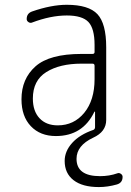

<svg xmlns="http://www.w3.org/2000/svg" viewBox="-20 -550 540 790"><path d="M315.4 -288.1Q225.6 -288.1 170.4 -253.4Q115.2 -218.8 115.2 -144.5Q115.2 -92.8 142.6 -63.5Q169.9 -34.2 217.8 -34.2Q284.2 -34.2 326.7 -85.9Q369.1 -137.7 369.1 -224.6V-279.3Q369.1 -288.1 360.4 -288.1ZM210 9.8Q145.5 9.8 106.9 -30.8Q68.4 -71.3 68.4 -141.6Q68.4 -225.6 126 -276.9Q183.6 -328.1 315.4 -328.1H360.4Q369.1 -328.1 369.1 -335.9V-365.2Q369.1 -432.6 343.8 -459.5Q318.4 -486.3 254.9 -486.3Q188.5 -486.3 111.3 -457Q104.5 -454.1 97.2 -459Q89.8 -463.9 89.8 -471.7Q89.8 -495.1 112.3 -502.9Q191.4 -530.3 254.9 -530.3Q344.7 -530.3 380.9 -491.7Q417 -453.1 417 -355.5V-56.6Q417 -7.8 363.3 16.6Q294.9 48.8 294.9 103.5Q294.9 174.8 391.6 174.8Q429.7 174.8 462.9 163.1Q469.7 160.2 477.1 165Q484.4 169.9 484.4 177.7Q484.4 202.1 460.9 209Q422.9 219.7 386.7 219.7Q319.3 219.7 282.7 191.4Q246.1 163.1 246.1 112.3Q246.1 72.3 276.9 38.1Q307.6 3.9 364.3 -15.6Q371.1 -18.6 371.1 -27.3V-89.8Q371.1 -90.8 369.1 -90.8Q368.2 -90.8 368.2 -89.8Q320.3 9.8 210 9.8Z"/></svg>

Font: Rounded Mgen+ 1m light
Style: Regular
Weight: 200
Designer: [Source Han Sans]
Ryoko NISHIZUKA  (kana & ideographs); Paul D. Hunt (Latin, Greek & Cyrillic); Wenlong ZHANG  (bopomofo
Version: Version 1.059.20150602